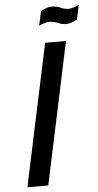

<svg xmlns="http://www.w3.org/2000/svg" viewBox="-61 -955 508 991"><g transform="rotate(-5 193.0 -459.0)"><path d="M189 -899C200 -906 212 -911 225 -915C231 -917 238 -918 246 -918C260 -918 274 -915 288 -910C302 -903 316 -900 330 -899C345 -899 356 -903 368 -907C371 -908 374 -910 377 -911C380 -912 383 -914 386 -915L370 -841C359 -833 346 -828 334 -825C327 -823 320 -822 313 -822C298 -822 284 -825 272 -831C260 -836 246 -840 229 -841C214 -841 202 -837 191 -833C184 -830 178 -828 173 -825ZM196 -735H304L148 0H40Z"/></g></svg>

Font: League Gothic Italic
Style: Regular
Weight: 400
Designer: Tyler Finck
Foundry: The League of Moveable Type
Version: Version 1.001;PS 001.001;hotconv 1.0.56;makeotf.lib2.0.21325